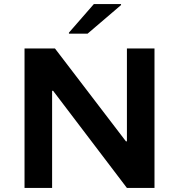

<svg xmlns="http://www.w3.org/2000/svg" viewBox="-20 -927 883 947"><path d="M101 0V-688H251L601 -230H606V-688H742V0H606L242 -479H237V0ZM320 -761V-766L443 -907H577V-902L412 -761Z"/></svg>

Font: Saira Expanded SemiBold
Style: Regular
Weight: 600
Width: 7
Designer: Hector Gatti with collaboration of the Omnibus-Type team
Foundry: Omnibus-Type
Version: Version 1.100; ttfautohint (v1.8.3)